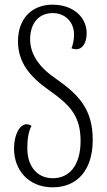

<svg xmlns="http://www.w3.org/2000/svg" viewBox="-20 -791 457 822"><path d="M206 11C308 11 377 -60 377 -192C377 -321 320 -384 218 -455C146 -504 109 -560 109 -623C109 -692 147 -735 205 -735C262 -735 297 -694 297 -643C297 -618 292 -600 286 -584C292 -582 300 -580 307 -580C329 -580 351 -602 351 -649C351 -716 295 -771 205 -771C117 -771 57 -712 57 -614C57 -526 105 -464 191 -404C276 -344 325 -297 325 -188C325 -83 277 -28 206 -28C136 -28 97 -83 97 -155C97 -193 101 -227 115 -252C109 -256 102 -259 94 -259C64 -259 40 -214 40 -155C40 -65 100 11 206 11Z"/></svg>

Font: Noto Serif Georgian ExtraCondensed Light
Style: Regular
Weight: 300
Width: 2
Designer: Monotype Design Team, Akaki Razmadze
Foundry: Google LLC
Version: Version 2.003